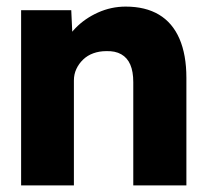

<svg xmlns="http://www.w3.org/2000/svg" viewBox="-20 -562 623 582"><path d="M44 -531H196L201 -423L169 -411Q180 -447 208.5 -476.5Q237 -506 277 -524Q317 -542 361 -542Q421 -542 462 -517.5Q503 -493 524 -444.5Q545 -396 545 -326V0H384V-313Q384 -345 375 -366Q366 -387 347.5 -397.5Q329 -408 302 -407Q281 -407 263 -400.5Q245 -394 232 -381.5Q219 -369 211.5 -353Q204 -337 204 -318V0H125Q97 0 77 0Q57 0 44 0Z"/></svg>

Font: Our Lexend
Style: Bold
Weight: 700
Designer: Bonnie Shaver-Troup, Thomas Jockin
Foundry: Lexend
Version: Version 1.007